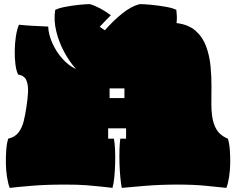

<svg xmlns="http://www.w3.org/2000/svg" viewBox="-20 -895 1146 932"><path d="M27 17Q19 -4 14 -36Q9 -68 8.5 -102.5Q8 -137 10.5 -169Q13 -201 20 -222Q52 -229 69.5 -251.5Q87 -274 95 -306.5Q103 -339 108 -374Q114 -411 116 -445.5Q118 -480 108.5 -504Q99 -528 68 -533Q59 -551 55 -582Q51 -613 51.5 -648.5Q52 -684 57 -717.5Q62 -751 72 -775Q99 -772 133 -770Q167 -768 214 -766Q215 -729 233.5 -687Q252 -645 282.5 -610.5Q313 -576 349 -560Q318 -594 292 -642Q266 -690 253 -743.5Q240 -797 248 -847Q266 -856 298 -862Q330 -868 363 -871.5Q396 -875 416 -875Q438 -869 465.5 -854.5Q493 -840 518 -821Q505 -808 491.5 -794Q478 -780 464 -765L489 -748Q530 -795 574 -830Q618 -865 658 -875Q681 -875 716 -871.5Q751 -868 785 -862Q819 -856 836 -847Q838 -831 838.5 -815.5Q839 -800 837 -783Q895 -776 929.5 -745.5Q964 -715 980.5 -670Q997 -625 1002 -574Q1007 -523 1006.5 -475Q1006 -427 1006 -392Q1006 -333 1017 -298.5Q1028 -264 1046.5 -247Q1065 -230 1086 -222Q1093 -201 1095.5 -169Q1098 -137 1097.5 -102.5Q1097 -68 1092 -36Q1087 -4 1079 17Q1038 13 980.5 7Q923 1 842 1Q759 1 685.5 7Q612 13 571 17Q567 -4 564 -36Q561 -68 560 -102.5Q559 -137 560 -169Q561 -201 564 -222H592V-272H505V-222H533Q537 -201 538.5 -169Q540 -137 539 -102.5Q538 -68 535 -36Q532 -4 526 17Q499 14 468.5 10.5Q438 7 397.5 4Q357 1 298 1Q205 1 138 6.5Q71 12 27 17ZM512 -419H584V-466H512Z"/></svg>

Font: Oi
Style: Regular
Weight: 400
Designer: Kostas Bartsokas, Mohamad Dakak
Foundry: Foundry5
Version: Version 4.000